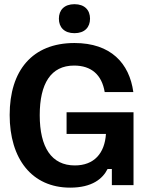

<svg xmlns="http://www.w3.org/2000/svg" viewBox="-20 -862 690 894"><path d="M326.7 -707.5C374.2 -707.5 399.2 -735 399.2 -775C399.2 -815 374.2 -842.5 326.7 -842.5C279.2 -842.5 254.2 -815 254.2 -775C254.2 -735 279.2 -707.5 326.7 -707.5ZM306.7 11.7C409.2 11.7 458.3 -30 480.8 -75H500.8V0H601.7V-339.2H290V-238.3H473.3C467.5 -148.3 418.3 -91.7 328.3 -91.7C220 -91.7 165 -175.8 165 -325.8C165 -472.5 216.7 -556.7 325 -556.7C405.8 -556.7 454.2 -513.3 467.5 -433.3H600.8C582.5 -567.5 495.8 -661.7 326.7 -661.7C130 -661.7 25 -533.3 25 -326.7C25 -122.5 128.3 11.7 306.7 11.7Z"/></svg>

Font: Familjen Grotesk GF
Style: Bold
Weight: 700
Designer: Anders Wikstroem, Jonas Baeckman, Matilda Gysing, Kristian Moeller
Foundry: Familjen STHLM AB
Version: Version 2.000; Beta; Release 4; Build 6